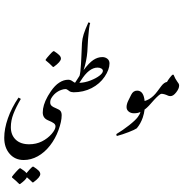

<svg xmlns="http://www.w3.org/2000/svg" viewBox="-20 -1481 2130 2186"><path d="M116.7 539.6V530.8Q129.4 512.2 160.9 477.1Q192.4 441.9 204.1 435.1H212.9Q265.1 466.8 281.2 490.2Q293.5 474.6 317.6 448.5Q341.8 422.4 351.6 416.5H360.4Q398.9 440.9 418.7 460.4Q438.5 480 438.5 501Q438.5 537.6 358.4 595.7H349.6Q315.9 562 286.1 537.6Q271.5 568.8 208.5 614.3H199.7Q156.2 571.3 116.7 539.6ZM276.9 515.1ZM276.9 684.6ZM276.9 418.5Z M190.9 -370.1 217.3 -355Q161.6 -259.3 132.6 -184.1Q103.5 -108.9 103.5 -33.2Q103.5 55.2 158.4 108.4Q213.4 161.6 312 161.6Q392.1 161.6 457.5 128.7Q522.9 95.7 567.4 44.4Q611.8 -6.8 611.8 -41.5Q611.8 -62.5 593.8 -76.9Q575.7 -91.3 524.9 -112.3Q466.8 -137.2 466.8 -200.2Q466.8 -283.2 521 -379.9Q534.2 -400.9 548.3 -400.9Q569.3 -400.9 571.3 -383.3Q571.3 -375.5 564.9 -363.8Q551.8 -342.8 551.8 -315.4Q551.8 -304.2 554.9 -294.9Q558.1 -285.6 569.1 -274.7Q580.1 -263.7 625 -245.1Q657.2 -232.9 669.7 -215.8Q682.1 -198.7 682.1 -168.9Q682.1 -98.6 646 0.2Q609.9 99.1 548.3 177.5Q486.8 255.9 409.9 298.3Q333 340.8 249.5 340.8Q151.4 340.8 89.8 270.3Q28.3 199.7 28.3 87.9Q28.3 -15.1 70.1 -134.5Q111.8 -253.9 190.9 -370.1ZM274.9 -565.9ZM276.9 515.1Z M500 -793.9V-802.7Q512.2 -821.3 543.5 -856Q574.7 -890.6 586.9 -898.4H595.7Q633.3 -874.5 653.6 -854.5Q673.8 -834.5 673.8 -814Q673.8 -778.8 591.3 -719.2H582.5Q540.5 -762.2 500 -793.9ZM586.9 -808.6ZM586.9 -968.8Z M874.5 -499.5Q874.5 -469.7 855.5 -450.7Q836.4 -431.6 811 -431.6Q781.2 -431.6 760.7 -450.2Q741.7 -466.8 725.1 -466.8Q703.6 -466.8 676.5 -456.8Q649.4 -446.8 637.2 -438Q593.3 -411.6 564.9 -364.3Q551.8 -342.8 537.6 -342.8Q515.6 -344.7 514.6 -360.4Q514.6 -371.1 527.8 -392.1Q538.6 -410.6 559.6 -442.4Q605.5 -509.3 654.8 -540.5Q704.6 -573.2 757.3 -573.2Q782.2 -573.2 804.7 -556.6Q816.4 -547.9 825.2 -543Q834 -538.1 845.2 -538.1Q856.9 -538.1 865.7 -527.6Q874.5 -517.1 874.5 -499.5ZM586.9 -896.5ZM586.9 -808.6ZM766.1 205.6ZM834 201.2ZM815.4 -430.2ZM521 -379.9ZM720.7 -438Z M986.8 -1226.6 1006.8 -1219.2Q993.2 -1182.6 982.4 -1034.7L974.6 -894Q966.8 -790.5 932.1 -683.1Q993.2 -765.1 1042.7 -798.1Q1092.3 -831.1 1145 -831.1Q1178.2 -831.1 1202.4 -812Q1226.6 -793 1226.6 -758.8Q1226.6 -689.5 1171.4 -607.7Q1116.2 -525.9 1023.4 -478Q930.7 -430.2 815.4 -430.2Q804.2 -430.2 795.4 -440.7Q786.6 -451.2 786.6 -468.8Q786.6 -495.1 800 -511.5Q813.5 -527.8 831.1 -533.7Q845.2 -555.2 858.4 -575.7Q871.6 -596.2 885.7 -618.2Q897 -655.3 902.3 -756.3L905.3 -812.5Q910.2 -941.9 913.3 -991Q916.5 -1040 932.9 -1092.3Q949.2 -1144.5 986.8 -1226.6ZM1151.4 -673.8Q1151.4 -690.4 1133.8 -700.9Q1116.2 -711.4 1090.3 -711.4Q993.7 -711.4 900.9 -564L883.3 -537.6Q947.3 -540 1011.5 -565.2Q1075.7 -590.3 1113.5 -620.1Q1151.4 -649.9 1151.4 -673.8ZM992.2 -1460.9ZM993.2 -1355ZM1059.6 -274.4ZM1193.4 -1182.6ZM1117.7 -1110.4ZM858.4 -430.2Z M1605.5 -142.6Q1581.5 -72.8 1537.1 -20Q1513.2 -3.4 1444.1 23.4Q1375 50.3 1309.1 67.9L1304.2 45.9Q1377.9 2 1450 -54.9Q1522 -111.8 1548.8 -148.2Q1575.7 -184.6 1578.1 -206.5Q1552.7 -191.4 1504.4 -191.4Q1469.2 -191.4 1445.1 -210.9Q1420.9 -230.5 1420.9 -261.7Q1420.9 -295.4 1440.9 -335.9L1473.6 -401.9Q1496.6 -449.2 1541.5 -449.2Q1617.7 -449.2 1627.4 -322.8Q1672.4 -336.4 1711.9 -371.1Q1721.7 -379.9 1731.9 -379.9Q1744.1 -378.9 1745.1 -365.7Q1745.1 -355 1732.9 -341.8Q1668.9 -265.6 1634.3 -239.7Q1630.9 -237.3 1626.5 -234.9Q1621.1 -189 1605.5 -142.6ZM1489.3 -647ZM1421.9 -646ZM1467.3 287.6ZM1543 -237.3ZM1408.7 -49.3Z M1731.9 -340.8Q1673.8 -280.3 1632.1 -258.8Q1590.3 -237.3 1543 -237.3Q1533.2 -237.3 1526.1 -245.6Q1519 -253.9 1519 -268.1Q1519 -293.5 1535.4 -308.1Q1551.8 -322.8 1569.3 -322.8Q1685.5 -324.2 1770.5 -439.5Q1784.7 -459.5 1816.4 -501Q1848.1 -542.5 1881.3 -548.3Q1891.1 -566.9 1911.6 -593.8Q1932.1 -620.6 1943.8 -630.4H1956.1Q1975.6 -582 1995.6 -555.7Q2008.8 -538.6 2014.2 -528.6Q2019.5 -518.6 2019.5 -506.3Q2019.5 -472.7 1986.1 -429.7Q1952.6 -386.7 1921.9 -386.7Q1906.7 -386.7 1895.5 -391.1Q1848.6 -413.1 1817.9 -413.1Q1798.8 -413.1 1731.9 -340.8ZM1869.1 -925.3ZM1877.9 -157.2Z"/></svg>

Font: Noto Nastaliq Urdu
Style: Regular
Weight: 400
Designer: Monotype Design Team
Foundry: Monotype Imaging Inc.
Version: Version 1.02 uh